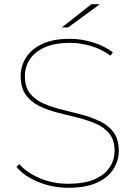

<svg xmlns="http://www.w3.org/2000/svg" viewBox="-20 -887 641 910"><path d="M304 3Q228 3 160.5 -25Q93 -53 58 -96L72 -109Q105 -70 167.5 -43Q230 -16 303 -16Q379 -16 427.5 -37Q476 -58 499.5 -93.5Q523 -129 523 -172Q523 -222 499 -252.5Q475 -283 435 -300.5Q395 -318 348 -329.5Q301 -341 253.5 -353Q206 -365 166 -384.5Q126 -404 102 -438Q78 -472 78 -527Q78 -573 102.5 -613Q127 -653 178.5 -678Q230 -703 312 -703Q368 -703 422.5 -685.5Q477 -668 515 -639L504 -623Q462 -654 411 -669Q360 -684 313 -684Q240 -684 192 -662.5Q144 -641 121 -605.5Q98 -570 98 -526Q98 -475 122 -444.5Q146 -414 186 -396.5Q226 -379 273.5 -367.5Q321 -356 368 -343.5Q415 -331 455 -311.5Q495 -292 519 -259Q543 -226 543 -172Q543 -126 518 -86Q493 -46 440 -21.5Q387 3 304 3ZM273 -757 413 -867H453L303 -757Z"/></svg>

Font: Montserrat Alternates Thin
Style: Regular
Weight: 100
Designer: Julieta Ulanovsky
Foundry: Julieta Ulanovsky
Version: Version 9.000